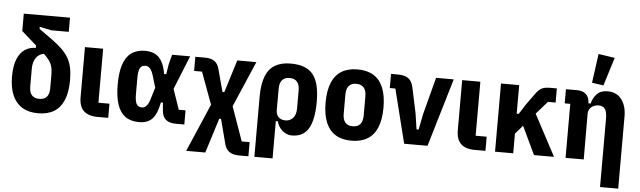

<svg xmlns="http://www.w3.org/2000/svg" viewBox="-57 -1045 4908 1473"><g transform="rotate(5 2397.0 -308.0)"><path d="M278 -448Q245 -447 222.5 -431.5Q200 -416 188.5 -388.5Q177 -361 177 -322V-189Q177 -159 185.5 -139Q194 -119 211.5 -109Q229 -99 254 -99Q280 -99 297 -109Q314 -119 322.5 -139Q331 -159 331 -189V-286Q331 -316 327.5 -338Q324 -360 314.5 -379Q305 -398 288 -417.5Q271 -437 245 -460L79 -606V-740H435V-631H301L210 -650V-634L312 -561Q359 -527 390.5 -496Q422 -465 441 -431.5Q460 -398 468.5 -357Q477 -316 477 -262Q477 -170 451.5 -109Q426 -48 376.5 -18Q327 12 254 12Q181 12 131.5 -18.5Q82 -49 56.5 -107.5Q31 -166 31 -250Q31 -333 52 -385Q73 -437 109.5 -461.5Q146 -486 194 -486V-516Z M794 -109V0H713Q640 0 604.5 -34.5Q569 -69 569 -140V-525H709V-109Z M1380 -109V0H1317Q1266 0 1238.5 -21.5Q1211 -43 1207 -92L1202 -153H1186Q1175 -94 1156 -57.5Q1137 -21 1106.5 -4.5Q1076 12 1032 12Q967 12 925.5 -18Q884 -48 864 -109Q844 -170 844 -262Q844 -354 864 -415Q884 -476 926 -506.5Q968 -537 1032 -537Q1076 -537 1108 -521Q1140 -505 1161 -468.5Q1182 -432 1192 -372H1208L1220 -447L1240 -525H1379L1274 -265L1328 -109ZM1044 -102Q1057 -102 1068 -109Q1079 -116 1088.5 -131Q1098 -146 1105 -170L1133 -262L1105 -355Q1098 -379 1088.5 -394Q1079 -409 1068 -416Q1057 -423 1044 -423Q1016 -423 1003 -401.5Q990 -380 990 -323V-202Q990 -145 1003 -123.5Q1016 -102 1044 -102Z M1419 -525H1491Q1541 -525 1567 -506Q1593 -487 1603 -449L1650 -274H1664L1742 -525H1889L1737 -172L1830 91H1891V200H1819Q1770 200 1743.5 180.5Q1717 161 1707 124L1657 -67H1643L1559 200H1412L1571 -169L1480 -416H1419Z M1937 200V-262Q1937 -360 1961 -420.5Q1985 -481 2033 -509Q2081 -537 2154 -537Q2272 -537 2324.5 -473Q2377 -409 2377 -262Q2377 -126 2337.5 -57Q2298 12 2208 12Q2168 12 2135 -17Q2102 -46 2093 -87H2077V200ZM2151 -99Q2186 -99 2208.5 -125Q2231 -151 2231 -196V-336Q2231 -381 2211.5 -403.5Q2192 -426 2154 -426Q2116 -426 2096.5 -403.5Q2077 -381 2077 -336V-172Q2077 -149 2086 -132.5Q2095 -116 2111.5 -107.5Q2128 -99 2151 -99Z M2668 12Q2595 12 2545.5 -18Q2496 -48 2470.5 -109Q2445 -170 2445 -262Q2445 -355 2470.5 -416Q2496 -477 2545.5 -507Q2595 -537 2668 -537Q2741 -537 2790.5 -507Q2840 -477 2865.5 -416Q2891 -355 2891 -262Q2891 -170 2865.5 -109Q2840 -48 2790.5 -18Q2741 12 2668 12ZM2668 -99Q2706 -99 2725.5 -121.5Q2745 -144 2745 -189V-336Q2745 -381 2725.5 -403.5Q2706 -426 2668 -426Q2630 -426 2610.5 -403.5Q2591 -381 2591 -336V-189Q2591 -144 2610.5 -121.5Q2630 -99 2668 -99Z M3253 0H3073L2969 -416H2926V-525H2980Q3034 -525 3061.5 -503.5Q3089 -482 3099 -432L3140 -239L3158 -118H3174L3198 -239L3273 -525H3409Z M3699 -109V0H3618Q3545 0 3509.5 -34.5Q3474 -69 3474 -140V-525H3614V-109Z M4073 0 3970 -217 3913 -151V0H3773V-525H3913V-305H3929L3977 -381L4043 -472Q4065 -502 4087.5 -513.5Q4110 -525 4152 -525H4203V-416H4144L4058 -318L4227 0Z M4456 0H4316V-416H4273V-525H4358Q4405 -525 4430 -500Q4455 -475 4455 -422V-409L4421 -432H4471Q4482 -475 4511 -506Q4540 -537 4592 -537Q4664 -537 4701.5 -486.5Q4739 -436 4739 -357V200H4599V-330Q4599 -377 4583.5 -400Q4568 -423 4534 -423Q4513 -423 4495 -414.5Q4477 -406 4466 -389.5Q4455 -373 4455 -349ZM4625 -797 4557 -579 4468 -592 4499 -816Z"/></g></svg>

Font: IBM Plex Sans Condensed
Style: Bold
Weight: 700
Width: 3
Designer: Mike Abbink, Paul van der Laan, Pieter van Rosmalen
Foundry: Bold Monday
Version: Version 3.201